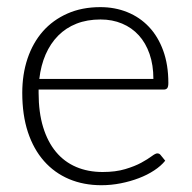

<svg xmlns="http://www.w3.org/2000/svg" viewBox="-20 -526 551 552"><path d="M268.5 -505.5Q310.5 -505.5 346.2 -491Q382 -476.5 408.2 -448.8Q434.5 -421 449.2 -380.5Q464 -340 464 -287.5Q464 -276.5 460.8 -272.5Q457.5 -268.5 450.5 -268.5H91V-259Q91 -203 104 -160.5Q117 -118 141 -89.2Q165 -60.5 199 -46Q233 -31.5 275 -31.5Q312.5 -31.5 340 -39.8Q367.5 -48 386.2 -58.2Q405 -68.5 416 -76.8Q427 -85 432 -85Q438.5 -85 442 -80L455 -64Q443 -49 423.2 -36Q403.5 -23 379.2 -13.8Q355 -4.5 327.2 1Q299.5 6.5 271.5 6.5Q220.5 6.5 178.5 -11.2Q136.5 -29 106.5 -63Q76.5 -97 60.2 -146.2Q44 -195.5 44 -259Q44 -312.5 59.2 -357.8Q74.5 -403 103.2 -435.8Q132 -468.5 173.8 -487Q215.5 -505.5 268.5 -505.5ZM269 -470Q230.5 -470 200 -458Q169.5 -446 147.2 -423.5Q125 -401 111.2 -369.5Q97.5 -338 93 -299H421Q421 -339 410 -370.8Q399 -402.5 379 -424.5Q359 -446.5 331 -458.2Q303 -470 269 -470Z"/></svg>

Font: Lato TR Light
Style: Regular
Weight: 300
Designer: Lukasz Dziedzic
Foundry: Lukasz Dziedzic
Version: Version 1.104 2013